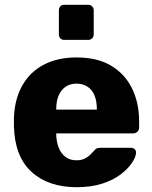

<svg xmlns="http://www.w3.org/2000/svg" viewBox="-20 -769 634 799"><path d="M299 10Q181 10 111 -54Q41 -118 38 -244Q38 -251 38 -262Q38 -273 38 -279Q41 -358 73.5 -414.5Q106 -471 163.5 -500.5Q221 -530 298 -530Q386 -530 443.5 -495Q501 -460 530 -400Q559 -340 559 -263V-239Q559 -228 552 -221Q545 -214 534 -214H214Q214 -213 214 -211Q214 -209 214 -207Q215 -178 224.5 -154Q234 -130 252.5 -116Q271 -102 298 -102Q318 -102 331.5 -108.5Q345 -115 354 -123.5Q363 -132 368 -138Q377 -149 382.5 -151.5Q388 -154 400 -154H524Q534 -154 540.5 -148Q547 -142 546 -132Q545 -115 529 -91Q513 -67 482.5 -43.5Q452 -20 406 -5Q360 10 299 10ZM214 -313H383V-315Q383 -348 373.5 -371.5Q364 -395 344.5 -408Q325 -421 298 -421Q272 -421 253 -408Q234 -395 224 -371.5Q214 -348 214 -315ZM247 -603Q237 -603 231 -609.5Q225 -616 225 -626V-726Q225 -736 231 -742.5Q237 -749 247 -749H347Q357 -749 363.5 -742.5Q370 -736 370 -726V-626Q370 -616 363.5 -609.5Q357 -603 347 -603Z"/></svg>

Font: Rubik
Style: Bold
Weight: 700
Designer: Hubert and Fischer
Foundry: Hubert and Fischer
Version: Version 2.300;gftools[0.9.30]